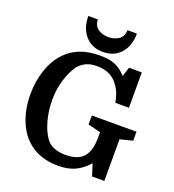

<svg xmlns="http://www.w3.org/2000/svg" viewBox="-165 -1066 1094 1204"><g transform="rotate(20 382.5 -464.0)"><path d="M378 -70Q463 -70 499 -112.5Q535 -155 535 -238V-278L451 -299V-359H749V-299L665 -278V0H583L558 -79Q515 -31 468.5 -10.5Q422 10 359 10Q222 10 140 -74Q94 -121 68.5 -193Q43 -265 43 -352Q43 -441 69.5 -517.5Q96 -594 144 -644Q185 -687 241 -708.5Q297 -730 373 -730Q433 -730 472 -714Q511 -698 548 -658L568 -720H653V-484H562Q549 -564 503 -612.5Q457 -661 377 -661Q332 -661 302 -646Q272 -631 250 -603Q222 -561 203 -499.5Q184 -438 184 -366Q184 -296 201.5 -231Q219 -166 251 -122Q271 -95 304.5 -82.5Q338 -70 378 -70ZM541 -938H478Q477 -894.7 447.5 -875.4Q418 -856 379 -856Q340 -856 311 -875.4Q282 -894.7 280 -938H217Q217 -857.1 260.7 -807.1Q304.5 -757 378.7 -757Q454 -757 497.5 -807.1Q541 -857.1 541 -938Z"/></g></svg>

Font: Domine
Style: Regular
Weight: 400
Designer: Pablo Impallari, Rodrigo Fuenzalida, Brenda Gallo
Foundry: Pablo Impallari, Rodrigo Fuenzalida, Brenda Gallo
Version: Version 2.000;September 19, 2022;FontCreator 14.0.0.2877 64-